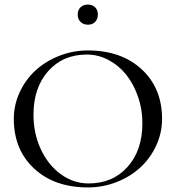

<svg xmlns="http://www.w3.org/2000/svg" viewBox="-20 -820 777 848"><path d="M368.2 -799.8Q387.7 -799.8 399.9 -788.1Q412.1 -776.4 412.1 -755.9Q412.1 -735.8 400.4 -723.4Q388.7 -710.9 368.2 -710.9Q348.6 -710.9 335.9 -723.1Q323.2 -735.4 323.2 -755.9Q323.2 -775.4 335.4 -787.6Q347.7 -799.8 368.2 -799.8ZM368.2 7.8Q220.7 7.8 130.9 -75.4Q41 -158.7 41 -294.9Q41 -356.4 66.9 -412.4Q92.8 -468.3 136.7 -508.8Q180.7 -549.3 241.2 -573.2Q301.8 -597.2 368.2 -597.2Q515.6 -597.2 605.7 -513.9Q695.8 -430.7 695.8 -294.9Q695.8 -233.4 669.9 -177.2Q644 -121.1 600.1 -80.6Q556.2 -40 495.6 -16.1Q435.1 7.8 368.2 7.8ZM371.1 -9.8Q478 -9.8 543.5 -83Q608.9 -156.2 608.9 -275.9Q608.9 -337.4 589.4 -393.6Q569.8 -449.7 537.1 -490.5Q504.4 -531.2 459 -555.2Q413.6 -579.1 363.8 -579.1Q257.8 -579.1 192.9 -505.9Q127.9 -432.6 127.9 -313Q127.9 -230.5 160.4 -160.6Q192.9 -90.8 249 -50.3Q305.2 -9.8 371.1 -9.8Z"/></svg>

Font: FoglihtenNo07calt
Style: Regular
Weight: 500
Designer: gluk (gluksza@wp.pl)
Foundry: gluk (gluksza@wp.pl)
Version: Version 0.844